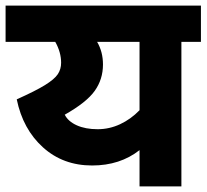

<svg xmlns="http://www.w3.org/2000/svg" viewBox="-30 -668 740 688"><path d="M690 -518H620V0H470V-130Q400 -75 300 -75Q196 -75 124 -140Q52 -205 30 -312Q97 -342 131 -363Q165 -384 177 -402Q189 -420 189 -443Q189 -481 168 -518H-10V-648H690ZM320 -205Q362 -205 400.5 -223Q439 -241 470 -273V-518H318Q339 -482 339 -437Q339 -384 309.5 -342.5Q280 -301 202 -257Q214 -233 245 -219Q276 -205 320 -205Z"/></svg>

Font: Madhuban Bold
Style: Regular
Weight: 700
Designer: jaikishan Patel
Foundry: MagicType
Version: Version 1.000